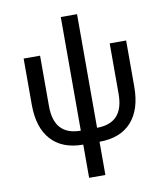

<svg xmlns="http://www.w3.org/2000/svg" viewBox="-97 -790 925 1070"><g transform="rotate(-10 366.0 -255.0)"><path d="M320 200V12Q202 12 139 -57.5Q76 -127 76 -257V-518H169V-232Q169 -67 320 -67V-710H412V-67Q563 -67 563 -232V-518H656V-257Q656 -127 593 -57.5Q530 12 412 12V200Z"/></g></svg>

Font: IBM Plex Sans Text
Style: Regular
Weight: 450
Designer: Mike Abbink, Paul van der Laan, Pieter van Rosmalen
Foundry: Bold Monday
Version: Version 3.005